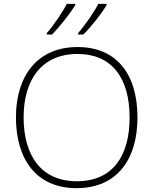

<svg xmlns="http://www.w3.org/2000/svg" viewBox="-20 -970 799 1000"><path d="M535 -943V-950H492C469 -905 421 -836 387 -798V-790H414C457 -833 508 -898 535 -943ZM372 -943V-950H328C305 -905 258 -836 224 -798V-790H251C293 -833 344 -898 372 -943ZM696 -358C696 -588 584 -725 384 -725C175 -725 63 -575 63 -359C63 -142 168 10 379 10C591 10 696 -142 696 -358ZM103 -359C103 -552 195 -689 384 -689C560 -689 655 -567 655 -358C655 -160 569 -26 380 -26C192 -26 103 -163 103 -359Z"/></svg>

Font: Noto Sans Tamil ExtraLight
Style: Regular
Weight: 200
Designer: Jelle Bosma - Monotype Design Team
Foundry: Monotype Imaging Inc.
Version: Version 2.004